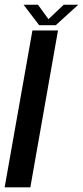

<svg xmlns="http://www.w3.org/2000/svg" viewBox="-22 -806 356 826"><path d="M-2 0 117.5 -675H227.5L108.5 0ZM146.5 -697.5 79.5 -785.5H141.5L186.5 -723.5L252 -785.5H314.5L218 -697.5Z"/></svg>

Font: Anybody Medium
Style: Italic
Weight: 500
Italic angle: -10°
Designer: Tyler Finck
Foundry: Etcetera Type Company
Version: Version 1.010; ttfautohint (v1.8.3) -l 8 -r 50 -G 200 -x 14 